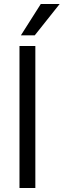

<svg xmlns="http://www.w3.org/2000/svg" viewBox="-20 -936 317 956"><path d="M153 -760H84L183 -916H277ZM156 0H77V-707H156Z"/></svg>

Font: Hind Mysuru
Style: Regular
Weight: 400
Designer: Manushi Parikh, Hitesh Malaviya
Foundry: Indian Type Foundry
Version: Version 0.703;PS 1.0;hotconv 1.0.86;makeotf.lib2.5.63406